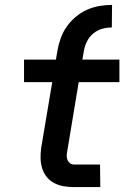

<svg xmlns="http://www.w3.org/2000/svg" viewBox="-20 -763 540 783"><path d="M214 -555Q218 -580 227 -605.5Q236 -631 251.5 -653.5Q267 -676 288.5 -694Q310 -712 334.5 -723Q359 -734 385 -738.5Q411 -743 437 -743L436 -651Q416 -651 396.5 -645.5Q377 -640 360.5 -626.5Q344 -613 334.5 -593.5Q325 -574 322 -555ZM389 0H282Q261 0 240 -3.5Q219 -7 201 -16.5Q183 -26 170.5 -41.5Q158 -57 152 -76.5Q146 -96 145.5 -117Q145 -138 148 -160L193 -428H78V-520H208L214 -555H322L316 -520H467V-428H301L254 -145Q252 -136 252 -127Q252 -118 255.5 -110Q259 -102 266 -97Q273 -92 282 -92H388Z"/></svg>

Font: Iosevka Aile Semibold Oblique
Style: Regular
Weight: 600
Italic angle: -9°
Designer: Belleve Invis
Foundry: Belleve Invis
Version: Version 31.1.0; ttfautohint (v1.8.4)